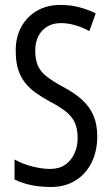

<svg xmlns="http://www.w3.org/2000/svg" viewBox="-20 -744 451 774"><path d="M372.1 -194.8Q372.1 -134.3 348.9 -88.1Q325.7 -42 283.9 -16.1Q242.2 9.8 185.5 9.8Q157.7 9.8 131.8 6.6Q106 3.4 82.8 -3.4Q59.6 -10.3 38.6 -20.5V-101.1Q71.8 -82.5 110.6 -72.8Q149.4 -63 182.6 -63Q218.3 -63 242.7 -79.8Q267.1 -96.7 280 -125Q293 -153.3 293 -187.5Q293 -223.6 282.2 -248.3Q271.5 -272.9 247.1 -293Q222.7 -313 181.2 -334.5Q149.9 -351.6 124.5 -369.6Q99.1 -387.7 81.1 -410.4Q63 -433.1 53.2 -463.9Q43.5 -494.6 43.5 -537.1Q42.5 -593.3 65.7 -635.5Q88.9 -677.7 130.1 -701.2Q171.4 -724.6 224.6 -724.1Q265.1 -724.1 302 -714.1Q338.9 -704.1 365.7 -689.9L340.3 -618.7Q310.5 -634.8 281.5 -642.8Q252.4 -650.9 226.1 -650.9Q193.4 -650.9 170.2 -636.7Q147 -622.6 134.5 -597.9Q122.1 -573.2 122.1 -540.5Q122.1 -502.9 133.1 -478.5Q144 -454.1 168.7 -435.1Q193.4 -416 233.9 -394Q280.3 -369.6 311 -341.6Q341.8 -313.5 356.9 -277.8Q372.1 -242.2 372.1 -194.8Z"/></svg>

Font: Open Sans Condensed
Style: Regular
Weight: 400
Width: 3
Designer: Monotype Design Team
Foundry: Monotype Imaging Inc.
Version: Version 3.000